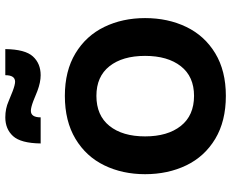

<svg xmlns="http://www.w3.org/2000/svg" viewBox="-92 -742 851 706"><g transform="rotate(-90 333.0 -388.5)"><path d="M46 0ZM46 -280Q46 -363 78.5 -430Q111 -497 176 -536Q241 -575 334 -575Q426 -575 490.5 -536Q555 -497 587.5 -430Q620 -363 620 -280Q620 -196 587.5 -128.5Q555 -61 490.5 -22Q426 17 334 17Q241 17 176 -22Q111 -61 78.5 -128.5Q46 -196 46 -280ZM481 -280Q481 -363 443 -411Q405 -459 334 -459Q262 -459 223.5 -411Q185 -363 185 -280Q185 -197 223.5 -148.5Q262 -100 334 -100Q405 -100 443 -148.5Q481 -197 481 -280ZM255 -794Q287 -794 314 -782L351 -767Q375 -758 386 -758Q410 -758 410 -794H506Q505 -721 479 -692.5Q453 -664 410 -664Q384 -664 352 -676L315 -691Q291 -700 279 -700Q255 -700 255 -664H159Q160 -737 186 -765.5Q212 -794 255 -794Z"/></g></svg>

Font: Biryani
Style: Bold
Weight: 700
Designer: Dan Reynolds and Mathieu Reguer
Foundry: Dan Reynolds and Mathieu Reguer
Version: Version 1.004; ttfautohint (v1.1) -l 5 -r 5 -G 72 -x 0 -D la